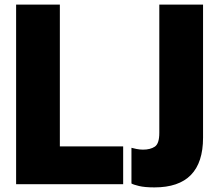

<svg xmlns="http://www.w3.org/2000/svg" viewBox="-20 -800 947 834"><path d="M651 14Q609 14 584 8Q559 2 551 -3V-158Q557 -156 572.5 -153Q588 -150 601 -150Q633 -150 652.5 -163Q672 -176 672 -223V-780H862V-202Q862 14 651 14ZM515 0H50V-780H240V-164H515Z"/></svg>

Font: Tanohe Sans Black
Style: Regular
Weight: 900
Designer: Village Type and Design LLC & Cristiano Sobral
Foundry: Cooper Hewitt Smithsonian Design Museum
Version: Version 1.00;March 11, 2020;FontCreator 12.0.0.2522 64-bit; 